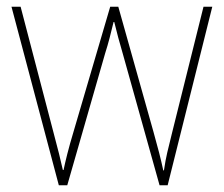

<svg xmlns="http://www.w3.org/2000/svg" viewBox="-20 -547 662 568"><path d="M343 -389 452 1H476L608 -527H582L489 -154C477 -105 471 -84 465 -43H463C456 -76 447 -111 434 -157L330 -527H306L198 -159C182 -106 174 -72 168 -44H166C159 -76 152 -103 138 -156L41 -527H14L154 1H179L291 -389C301 -420 308 -449 316 -482H318C326 -449 333 -423 343 -389Z"/></svg>

Font: Noto Sans Malayalam SemiCondensed Thin
Style: Regular
Weight: 100
Width: 4
Designer: Jelle Bosma - Monotype Design Team
Foundry: Monotype Imaging Inc.
Version: Version 2.104